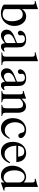

<svg xmlns="http://www.w3.org/2000/svg" viewBox="1576 -2378 812 4004"><g transform="rotate(90 1982.0 -376.0)"><path d="M169.9 -420.9Q178.7 -441.4 194.3 -459Q210 -476.6 230.5 -489.3Q251 -502 275.4 -508.8Q299.8 -515.6 325.2 -515.6Q367.2 -515.6 402.8 -496.6Q438.5 -477.5 464.8 -444.8Q491.2 -412.1 506.3 -367.2Q521.5 -322.3 521.5 -270.5Q521.5 -210 501.5 -158.7Q481.4 -107.4 446.3 -69.8Q411.1 -32.2 363.8 -10.7Q316.4 10.7 260.7 10.7Q226.6 10.7 193.4 4.4Q160.2 -2 134.3 -11.7Q108.4 -21.5 92.3 -34.2Q76.2 -46.9 76.2 -60.5V-638.7Q76.2 -673.8 65.9 -685.1Q55.7 -696.3 22.5 -696.3Q16.6 -696.3 12.2 -695.8Q7.8 -695.3 2.9 -694.3V-712.9L36.1 -720.7Q75.2 -729.5 102.5 -738.8Q129.9 -748 165 -761.7L169.9 -758.8ZM169.9 -77.1Q169.9 -66.4 178.7 -57.1Q187.5 -47.9 202.6 -40.5Q217.8 -33.2 237.3 -28.8Q256.8 -24.4 278.3 -24.4Q347.7 -24.4 385.3 -75.2Q422.9 -126 422.9 -218.8Q422.9 -250 418.5 -279.8Q414.1 -309.6 405.8 -335.9Q397.5 -362.3 385.7 -382.8Q374 -403.3 360.4 -416Q343.8 -431.6 323.2 -438Q302.7 -444.3 280.3 -444.3Q258.8 -444.3 238.8 -437.5Q218.8 -430.7 203.6 -419.4Q188.5 -408.2 179.2 -393.1Q169.9 -377.9 169.9 -361.3Z M967.8 -117.2Q967.8 -80.1 974.6 -65.9Q981.4 -51.8 1001 -51.8Q1023.4 -51.8 1049.8 -72.3V-43.9Q1021.5 -12.7 1000 -1Q978.5 10.7 950.2 10.7Q916 10.7 899.9 -8.3Q883.8 -27.3 879.9 -72.3Q829.1 -28.3 791 -8.8Q752.9 10.7 716.8 10.7Q664.1 10.7 631.3 -22.5Q598.6 -55.7 598.6 -108.4Q598.6 -134.8 608.9 -161.6Q619.1 -188.5 638.7 -205.1Q656.2 -220.7 671.4 -231.9Q686.5 -243.2 710.9 -255.4Q735.4 -267.6 774.4 -283.2Q813.5 -298.8 877.9 -325.2V-396.5Q877.9 -442.4 856 -465.8Q834 -489.3 793 -489.3Q758.8 -489.3 735.8 -473.1Q712.9 -457 712.9 -434.6Q712.9 -425.8 715.3 -412.1Q717.8 -398.4 717.8 -389.6Q717.8 -370.1 702.6 -356.4Q687.5 -342.8 668 -342.8Q648.4 -342.8 634.3 -356.9Q620.1 -371.1 620.1 -390.6Q620.1 -412.1 632.3 -434.6Q644.5 -457 666 -474.6Q688.5 -494.1 726.1 -504.9Q763.7 -515.6 807.6 -515.6Q858.4 -515.6 893.1 -498.5Q927.7 -481.4 946.3 -451.2Q958 -431.6 962.9 -405.8Q967.8 -379.9 967.8 -335.9ZM877.9 -297.9Q827.1 -279.3 791.5 -262.2Q755.9 -245.1 733.9 -227.1Q711.9 -209 702.1 -188.5Q692.4 -168 692.4 -143.6V-138.7Q692.4 -121.1 698.2 -105Q704.1 -88.9 714.4 -77.1Q724.6 -65.4 738.3 -58.6Q752 -51.8 766.6 -51.8Q784.2 -51.8 806.2 -59.1Q828.1 -66.4 847.7 -77.1Q867.2 -87.9 872.6 -99.6Q877.9 -111.3 877.9 -136.7Z M1073.2 -712.9Q1102.5 -719.7 1125.5 -725.1Q1148.4 -730.5 1169.4 -736.3Q1190.4 -742.2 1210 -748Q1229.5 -753.9 1251 -761.7L1255.9 -758.8V-93.8Q1255.9 -70.3 1258.8 -56.2Q1261.7 -42 1270.5 -33.7Q1279.3 -25.4 1295.4 -21.5Q1311.5 -17.6 1337.9 -15.6V0H1076.2V-15.6Q1102.5 -18.6 1119.1 -22.9Q1135.7 -27.3 1145.5 -36.6Q1155.3 -45.9 1158.7 -60.5Q1162.1 -75.2 1162.1 -97.7V-628.9Q1162.1 -668 1151.9 -682.1Q1141.6 -696.3 1115.2 -696.3Q1107.4 -696.3 1098.1 -695.8Q1088.9 -695.3 1080.1 -694.3H1073.2Z M1773.4 -117.2Q1773.4 -80.1 1780.3 -65.9Q1787.1 -51.8 1806.6 -51.8Q1829.1 -51.8 1855.5 -72.3V-43.9Q1827.1 -12.7 1805.7 -1Q1784.2 10.7 1755.9 10.7Q1721.7 10.7 1705.6 -8.3Q1689.5 -27.3 1685.5 -72.3Q1634.8 -28.3 1596.7 -8.8Q1558.6 10.7 1522.5 10.7Q1469.7 10.7 1437 -22.5Q1404.3 -55.7 1404.3 -108.4Q1404.3 -134.8 1414.6 -161.6Q1424.8 -188.5 1444.3 -205.1Q1461.9 -220.7 1477.1 -231.9Q1492.2 -243.2 1516.6 -255.4Q1541 -267.6 1580.1 -283.2Q1619.1 -298.8 1683.6 -325.2V-396.5Q1683.6 -442.4 1661.6 -465.8Q1639.6 -489.3 1598.6 -489.3Q1564.5 -489.3 1541.5 -473.1Q1518.6 -457 1518.6 -434.6Q1518.6 -425.8 1521 -412.1Q1523.4 -398.4 1523.4 -389.6Q1523.4 -370.1 1508.3 -356.4Q1493.2 -342.8 1473.6 -342.8Q1454.1 -342.8 1439.9 -356.9Q1425.8 -371.1 1425.8 -390.6Q1425.8 -412.1 1438 -434.6Q1450.2 -457 1471.7 -474.6Q1494.1 -494.1 1531.7 -504.9Q1569.3 -515.6 1613.3 -515.6Q1664.1 -515.6 1698.7 -498.5Q1733.4 -481.4 1752 -451.2Q1763.7 -431.6 1768.6 -405.8Q1773.4 -379.9 1773.4 -335.9ZM1683.6 -297.9Q1632.8 -279.3 1597.2 -262.2Q1561.5 -245.1 1539.6 -227.1Q1517.6 -209 1507.8 -188.5Q1498 -168 1498 -143.6V-138.7Q1498 -121.1 1503.9 -105Q1509.8 -88.9 1520 -77.1Q1530.3 -65.4 1543.9 -58.6Q1557.6 -51.8 1572.3 -51.8Q1589.8 -51.8 1611.8 -59.1Q1633.8 -66.4 1653.3 -77.1Q1672.9 -87.9 1678.2 -99.6Q1683.6 -111.3 1683.6 -136.7Z M1876 -462.9Q1921.9 -475.6 1955.6 -486.3Q1989.3 -497.1 2029.3 -512.7L2038.1 -510.7V-421.9Q2066.4 -448.2 2087.9 -465.8Q2109.4 -483.4 2127.4 -493.7Q2145.5 -503.9 2162.6 -508.3Q2179.7 -512.7 2199.2 -512.7Q2260.7 -512.7 2295.9 -468.8Q2331.1 -424.8 2331.1 -345.7V-89.8Q2331.1 -49.8 2344.7 -35.2Q2358.4 -20.5 2398.4 -15.6V0H2167V-15.6Q2187.5 -17.6 2201.2 -22.5Q2214.8 -27.3 2223.1 -38.1Q2231.4 -48.8 2234.4 -66.4Q2237.3 -84 2237.3 -110.4V-343.8Q2237.3 -451.2 2156.2 -451.2Q2142.6 -451.2 2129.9 -448.2Q2117.2 -445.3 2104 -438.5Q2090.8 -431.6 2075.7 -418.9Q2060.5 -406.2 2040 -387.7V-74.2Q2040 -43.9 2055.7 -31.7Q2071.3 -19.5 2114.3 -15.6V0H1877.9V-15.6Q1899.4 -17.6 1912.6 -22Q1925.8 -26.4 1933.6 -36.1Q1941.4 -45.9 1944.3 -61Q1947.3 -76.2 1947.3 -99.6V-377Q1947.3 -418 1938.5 -433.1Q1929.7 -448.2 1906.2 -448.2Q1888.7 -448.2 1876 -443.4Z M2875 -164.1Q2861.3 -137.7 2850.1 -118.7Q2838.9 -99.6 2828.6 -84.5Q2818.4 -69.3 2807.6 -57.6Q2796.9 -45.9 2784.2 -36.1Q2725.6 10.7 2654.3 10.7Q2608.4 10.7 2569.3 -7.3Q2530.3 -25.4 2502.4 -58.6Q2474.6 -91.8 2459 -136.7Q2443.4 -181.6 2443.4 -236.3Q2443.4 -305.7 2467.3 -363.8Q2491.2 -421.9 2536.1 -459Q2570.3 -487.3 2608.9 -501.5Q2647.5 -515.6 2687.5 -515.6Q2722.7 -515.6 2753.9 -506.3Q2785.2 -497.1 2808.6 -481.4Q2832 -465.8 2845.7 -444.8Q2859.4 -423.8 2859.4 -400.4Q2859.4 -380.9 2844.2 -366.2Q2829.1 -351.6 2807.6 -351.6Q2788.1 -351.6 2774.4 -366.2Q2760.7 -380.9 2753.9 -405.3L2747.1 -429.7Q2739.3 -460.9 2725.1 -471.7Q2710.9 -482.4 2680.7 -482.4Q2646.5 -482.4 2618.7 -468.3Q2590.8 -454.1 2571.3 -427.7Q2551.8 -401.4 2540.5 -365.2Q2529.3 -329.1 2529.3 -285.2Q2529.3 -238.3 2542 -198.2Q2554.7 -158.2 2577.1 -129.9Q2599.6 -101.6 2631.3 -85.4Q2663.1 -69.3 2701.2 -69.3Q2749 -69.3 2784.2 -92.3Q2819.3 -115.2 2859.4 -173.8Z M3383.8 -174.8Q3348.6 -83 3288.6 -36.1Q3228.5 10.7 3147.5 10.7Q3099.6 10.7 3061 -6.8Q3022.5 -24.4 2995.1 -56.6Q2967.8 -88.9 2953.1 -134.8Q2938.5 -180.7 2938.5 -238.3Q2938.5 -299.8 2955.6 -350.6Q2972.7 -401.4 3003.4 -438Q3034.2 -474.6 3077.1 -495.1Q3120.1 -515.6 3171.9 -515.6Q3215.8 -515.6 3252.4 -499Q3289.1 -482.4 3314.5 -452.1Q3325.2 -438.5 3332.5 -424.8Q3339.8 -411.1 3345.2 -394.5Q3350.6 -377.9 3354.5 -357.4Q3358.4 -336.9 3362.3 -310.5H3019.5Q3021.5 -256.8 3028.8 -222.2Q3036.1 -187.5 3052.7 -155.3Q3100.6 -65.4 3193.4 -65.4Q3247.1 -65.4 3286.6 -91.8Q3326.2 -118.2 3366.2 -181.6ZM3249 -347.7Q3238.3 -419.9 3214.4 -447.8Q3190.4 -475.6 3139.6 -475.6Q3087.9 -475.6 3059.1 -445.3Q3030.3 -415 3021.5 -347.7Z M3785.2 7.8V-64.5Q3756.8 -23.4 3723.1 -6.3Q3689.5 10.7 3642.6 10.7Q3595.7 10.7 3557.6 -6.3Q3519.5 -23.4 3492.7 -55.2Q3465.8 -86.9 3450.7 -130.9Q3435.5 -174.8 3435.5 -228.5Q3435.5 -288.1 3454.1 -339.8Q3472.7 -391.6 3503.9 -430.7Q3535.2 -469.7 3577.6 -492.2Q3620.1 -514.6 3668 -514.6Q3702.1 -514.6 3727.5 -504.4Q3752.9 -494.1 3785.2 -466.8V-638.7Q3785.2 -672.9 3774.9 -684.6Q3764.6 -696.3 3733.4 -696.3Q3726.6 -696.3 3721.2 -695.8Q3715.8 -695.3 3709 -694.3V-713.9Q3735.4 -720.7 3756.8 -726.1Q3778.3 -731.4 3797.4 -736.8Q3816.4 -742.2 3834.5 -748Q3852.5 -753.9 3873 -761.7L3878.9 -758.8V-127Q3878.9 -87.9 3888.2 -75.7Q3897.5 -63.5 3927.7 -63.5Q3932.6 -63.5 3939.9 -64Q3947.3 -64.5 3954.1 -64.5V-46.9L3790 10.7ZM3785.2 -372.1Q3785.2 -393.6 3775.9 -413.6Q3766.6 -433.6 3751 -449.2Q3735.4 -464.8 3714.4 -474.1Q3693.4 -483.4 3670.9 -483.4Q3639.6 -483.4 3613.8 -468.3Q3587.9 -453.1 3569.8 -425.3Q3551.8 -397.5 3542 -358.9Q3532.2 -320.3 3532.2 -273.4Q3532.2 -221.7 3543 -179.7Q3553.7 -137.7 3573.7 -108.4Q3593.8 -79.1 3622.1 -63Q3650.4 -46.9 3685.5 -46.9Q3738.3 -46.9 3767.6 -82Q3785.2 -101.6 3785.2 -113.3Z"/></g></svg>

Font: BabelStone Tibetan Slim
Style: Regular
Weight: 400
Designer: Christopher J. Fynn
Foundry: BabelStone
Version: Version 10.011 October 1, 2023